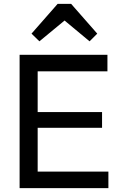

<svg xmlns="http://www.w3.org/2000/svg" viewBox="-20 -979 630 999"><path d="M82 0V-694H176V0ZM146 0V-86H544V0ZM146 -314V-396H511V-314ZM146 -608V-694H539V-608ZM185 -764 144 -804 280 -959H350L486 -804L446 -764L285 -898L346 -897Z"/></svg>

Font: Outfit Thin
Style: Regular
Weight: 400
Version: Version 1.100;gftools[0.9.27]